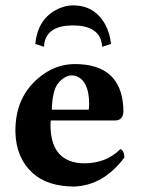

<svg xmlns="http://www.w3.org/2000/svg" viewBox="-20 -681 524 711"><path d="M357.9 -507.8Q355.5 -576.2 273.4 -585.9Q261.7 -586.9 250 -586.9Q155.8 -586.9 144 -520Q143.1 -513.7 143.1 -507.8L110.8 -518.1Q119.6 -612.8 195.8 -648.4Q223.6 -661.1 250 -661.1Q330.6 -661.1 369.6 -590.3Q387.2 -557.6 391.1 -518.1ZM171.9 -274.9H308.1Q310.1 -277.8 310.1 -295.9Q310.1 -379.4 263.7 -398.4Q254.4 -401.9 246.1 -401.9Q222.7 -401.9 199.7 -377.9Q195.3 -372.6 191.9 -368.2Q173.8 -339.8 171.9 -274.9ZM425.8 -128.9Q439 -125 440.9 -98.1Q362.8 6.3 253.9 9.8Q155.8 9.3 101.1 -40Q40 -95.2 37.1 -190.4Q37.1 -194.8 37.1 -198.2Q37.1 -320.8 123.5 -393.1Q184.6 -443.8 256.8 -443.8Q426.8 -443.8 436.5 -284.7Q437 -274.9 437 -266.1Q434.6 -236.3 408.2 -234.9H168Q168 -232.4 167.5 -228.5Q167 -222.2 167 -219.2Q167 -88.4 273.9 -77.1Q283.2 -76.2 293 -76.2Q374 -76.7 425.8 -128.9Z"/></svg>

Font: Linux Libertine O
Style: Bold
Weight: 700
Designer: Philipp H. Poll
Foundry: Philipp H. Poll
Version: Version 5.0.0